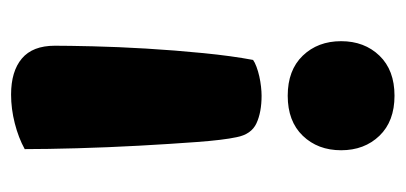

<svg xmlns="http://www.w3.org/2000/svg" viewBox="-208 -488 715 338"><g transform="rotate(-90 149.0 -319.5)"><path d="M237 -580Q237 -557 236 -513.5Q235 -470 232 -419.5Q229 -369 224 -318.5Q219 -268 212 -231Q208 -228 200 -225Q192 -222 183 -220Q174 -218 165 -217Q156 -216 149 -216Q120 -216 100.5 -225Q81 -234 76 -260Q71 -283 67.5 -330Q64 -377 61 -432Q58 -487 56.5 -541Q55 -595 55 -633Q75 -644 100.5 -650.5Q126 -657 151 -657Q192 -657 214.5 -638Q237 -619 237 -580ZM53 -76Q53 -117 78.5 -143.5Q104 -170 149 -170Q194 -170 219.5 -143.5Q245 -117 245 -76Q245 -35 219.5 -8.5Q194 18 149 18Q104 18 78.5 -8.5Q53 -35 53 -76Z"/></g></svg>

Font: Baloo Thambi
Style: Regular
Weight: 400
Designer: Aadarsh Rajan and Ek Type
Foundry: Ek Type
Version: Version 1.100;PS 1.000;hotconv 1.0.88;makeotf.lib2.5.647800;